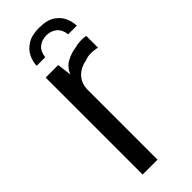

<svg xmlns="http://www.w3.org/2000/svg" viewBox="-216 -666 693 693"><g transform="rotate(-45 130.5 -319.5)"><path d="M159 -639Q200 -639 222 -623.5Q244 -608 252.5 -587Q261 -566 261 -548H217Q214 -574 198 -587.5Q182 -601 159 -601Q135 -601 119 -588Q103 -575 100 -548H56Q57 -570 67 -590.5Q77 -611 99.5 -625Q122 -639 159 -639ZM49 0V-495H113L120 -440Q131 -467 154 -479.5Q177 -492 201 -495Q230 -503 259 -498V-438Q255 -439 244.5 -440.5Q234 -442 221 -441.5Q208 -441 197 -436Q165 -431 145 -410Q125 -389 125 -355V0Z"/></g></svg>

Font: Alumni Sans Medium
Style: Regular
Weight: 500
Designer: Robert E. Leuschke
Foundry: Robert E. Leuschke
Version: Version 1.018